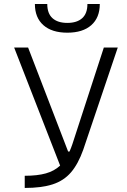

<svg xmlns="http://www.w3.org/2000/svg" viewBox="-20 -928 626 948"><path d="M102.1 0V-60.1Q164.1 -60.1 206.1 -71.8Q248 -83.5 276.9 -110.4L49.8 -693.4H118.7L316.4 -179.7H323.2Q330.6 -196.3 337.4 -216.3L492.7 -693.4H561.5L391.1 -189Q366.2 -118.7 330.6 -77.1Q294.9 -35.6 240 -17.8Q185.1 0 102.1 0ZM312.5 -766.6Q236.3 -766.6 194.3 -803.7Q152.3 -840.8 152.3 -908.2H213.4Q213.4 -861.3 239.3 -838.1Q265.1 -814.9 312.5 -814.9Q359.9 -814.9 385.7 -838.1Q411.6 -861.3 411.6 -908.2H472.7Q472.7 -840.8 430.7 -803.7Q388.7 -766.6 312.5 -766.6Z"/></svg>

Font: Cascadia Mono PL Light
Style: Regular
Weight: 300
Monospace: yes
Designer: Aaron Bell
Foundry: Saja Typeworks
Version: Version 2404.023; ttfautohint (v1.8.4)